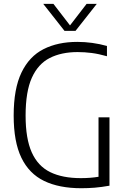

<svg xmlns="http://www.w3.org/2000/svg" viewBox="-20 -965 654 990"><path d="M399 5.5Q285 5.5 207.5 -32Q130 -69.5 90.2 -151.8Q50.5 -234 50.5 -369Q50.5 -507.5 90.8 -591Q131 -674.5 204.8 -711.8Q278.5 -749 378.5 -749Q456 -749 531.5 -728V-675Q489.5 -687 452.8 -691.8Q416 -696.5 380 -696.5Q296.5 -696.5 236.5 -666Q176.5 -635.5 144.2 -564Q112 -492.5 112 -369Q112 -250 143.8 -179.2Q175.5 -108.5 238.8 -77.5Q302 -46.5 396.5 -46.5Q446 -46.5 488 -53.5V-360H544.5V-7.5Q502 0 468 2.8Q434 5.5 399 5.5ZM312.5 -806 203 -945H255.5L341 -834L426.5 -945H479L369.5 -806Z"/></svg>

Font: Encode Sans SemiCondensed SemiCondensed Light
Style: Regular
Weight: 300
Width: 4
Designer: Multiple Designers
Foundry: Impallari Type
Version: Version 3.000; ttfautohint (v1.8.3) -l 8 -r 50 -G 200 -x 14 